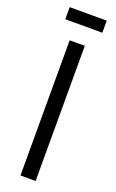

<svg xmlns="http://www.w3.org/2000/svg" viewBox="-156 -842 533 881"><g transform="rotate(20 110.0 -401.5)"><path d="M73 0V-660H147V0ZM21 -744V-803H202V-744Z"/></g></svg>

Font: Bricolage Grotesque 12pt Condensed Light
Style: Regular
Weight: 300
Width: 3
Designer: Mathieu Triay
Foundry: Atelier Triay
Version: Version 1.001; ttfautohint (v1.8.4.7-5d5b);gftools[0.9.33.de